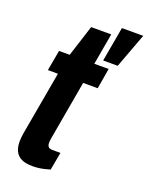

<svg xmlns="http://www.w3.org/2000/svg" viewBox="-139 -797 682 880"><g transform="rotate(20 202.0 -356.5)"><path d="M131 11Q97 11 76.5 1Q56 -9 46.5 -28.5Q37 -48 37 -76Q37 -84 38 -94.5Q39 -105 41 -117L96 -427H47L65 -527H117L166 -680H264L237 -527H307L290 -427H219L168 -137Q167 -133 166.5 -125.5Q166 -118 166 -116Q166 -103 172 -96.5Q178 -90 192 -90H231L215 -3Q202 1 187 4.5Q172 8 158 9.5Q144 11 131 11ZM270 -555 300 -724H404L341 -555Z"/></g></svg>

Font: Archivo Condensed
Style: Bold Italic
Weight: 700
Width: 3
Italic angle: -10°
Designer: Hector Gatti
Foundry: Omnibus-Type
Version: Version 2.001